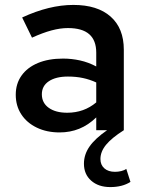

<svg xmlns="http://www.w3.org/2000/svg" viewBox="-20 -529 590 780"><path d="M428 231Q380 231 350.5 205Q321 179 321 136Q321 99 343.5 66.5Q366 34 415 0H371V-52Q339 -21 302 -6Q265 9 222 9Q170 9 129.5 -10.5Q89 -30 66.5 -64.5Q44 -99 44 -144Q44 -189 67.5 -222Q91 -255 134 -273Q177 -291 236 -291Q271 -291 305 -283.5Q339 -276 371 -259V-315Q371 -365 342.5 -390Q314 -415 256 -415Q225 -415 189.5 -405.5Q154 -396 110 -376L70 -458Q180 -509 278 -509Q376 -509 429.5 -461.5Q483 -414 483 -327V0Q434 31 411 59Q388 87 388 117Q388 141 404 155Q420 169 447 169Q460 169 472.5 166Q485 163 493 157L510 210Q477 231 428 231ZM253 -71Q287 -71 316.5 -81.5Q346 -92 371 -113V-194Q345 -206 317 -212Q289 -218 256 -218Q207 -218 178.5 -199Q150 -180 150 -146Q150 -111 178 -91Q206 -71 253 -71Z"/></svg>

Font: Red Hat Text Medium
Style: Regular
Weight: 500
Designer: Pentagram, MCKL
Foundry: Pentagram, MCKL
Version: Version 1.023